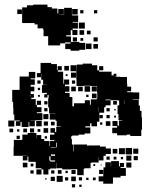

<svg xmlns="http://www.w3.org/2000/svg" viewBox="-20 -797 663 833"><path d="M99 -101H79V-121H96V-122H79V-121H39V-161H40V-190H77V-213H100V-220H138V-197H139V-211H159V-194H172V-185H193V-163H195V-185H216V-189H197V-213H216V-221H199V-241H219V-224H224V-246H244V-248H226V-273H221V-278H196V-304H219V-305H193V-331H189V-371H191V-385H186V-374H172V-388H183V-394H162V-428H183V-429H167V-451H159V-478H158V-462H140V-480H156V-524H202V-519H227V-493H230V-510H248V-492H231V-486H254V-457H255V-434H258V-452H280V-430H262V-423H281V-399H262V-394H282V-376H294V-336H301V-349H348V-362H370V-343H374V-366H400V-370H402V-393H401V-424H372V-425H346V-424H312V-453H311V-488H286V-514H312V-489H313V-517H339V-521H379V-514H402V-492H410V-510H428V-492H410V-486H434H464V-470H473V-477H485V-465H478V-464H502V-463H531V-434H532V-421H549V-401H532V-397H555V-396H584V-366H556V-364H582V-339H587V-316H594V-288H596V-234H593V-207H545V-213H530V-210H488V-219H467V-243H488V-250H468V-272H490V-252H496V-274H510V-276H494V-302H490V-340H497V-361H489V-362H460V-340H438V-332H432V-308H411V-269H401V-249H377V-262H371V-249H350V-244H372V-218H347V-213H321V-209H294V-206H289V-194H292V-170H298V-141H300V-170H358V-165H364V-166H414V-161H439V-153H461V-129H439V-121H414H429V-101H409V-116H408V-92H379V-91H373V-67H346V-64H343V-37H315V-63H288V-62H250V-67H225V-91H224V-66H198V-62H160V-67H135V-94H132V-95H103V-118H99ZM279 -491H259V-511H279ZM69 -251H49V-271H66V-274H42V-300H38V-329H37V-355H33V-407H65V-417V-465H105V-485H133V-457H113V-453H131V-429H113V-421H129V-401H113V-389H127V-373H116V-367H135V-342H140V-332H160V-310H140V-306H164V-276H136V-274H112V-273H131V-249H107V-268H104V-246H74V-268H69ZM310 -460H288V-482H310ZM273 -467H265V-475H273ZM306 -434H292V-448H306ZM156 -434H142V-448H156ZM371 -399H347V-423H371ZM400 -400H378V-422H400ZM339 -401H319V-421H339ZM309 -401H289V-421H309ZM154 -406H144V-416H154ZM399 -371H379V-391H399ZM111 -378V-387H110V-378ZM364 -376H354V-386H364ZM153 -377H145V-385H153ZM438 -362H460V-365H438ZM522 -346V-361H521V-346ZM158 -342H140V-360H158ZM487 -343H471V-359H487ZM186 -344H172V-358H186ZM406 -313V-332H405V-313ZM456 -314H442V-328H456ZM186 -314H172V-328H186ZM482 -318H476V-324H482ZM190 -280H168V-302H190ZM456 -284H442V-298H456ZM426 -284H412V-298H426ZM483 -287H475V-295H483ZM42 -248H16V-274H42ZM161 -249H137V-273H161ZM459 -251H439V-271H459ZM188 -252H170V-270H188ZM217 -253H201V-269H217ZM424 -256H414V-266H424ZM189 -221H169V-241H189ZM128 -222H110V-240H128ZM37 -223H21V-239H37ZM97 -223H81V-239H97ZM155 -225H143V-237H155ZM64 -226H54V-236H64ZM66 -194H52V-208H66ZM184 -196H174V-206H184ZM226 -158V-178H223V-158ZM201 -155H222V-157H201ZM553 -127H525V-155H553ZM522 -128H496V-154H522ZM580 -130H558V-152H580ZM489 -131H469V-151H489ZM219 -101H199V-119H194V-100H198V-96H219V-127H201V-121H219ZM550 -100H528V-122H550ZM578 -102H560V-120H578ZM456 -104H442V-118H456ZM485 -105H473V-117H485ZM514 -106H504V-116H514ZM470 0H428V-10H408V-32H428V-42H410V-60H428V-42H429V-71H437V-93H461V-75H462V-98H496V-75H500V-90H518V-72H503V-68H526V-34H503V-27H470ZM550 -70H528V-92H550ZM99 -71H79V-91H99ZM125 -75H113V-87H125ZM393 -77H385V-85H393ZM421 -79H417V-83H421ZM190 -40H168V-62H190ZM160 -40H138V-62H160ZM308 -42H290V-60H308ZM247 -43H231V-59H247ZM126 -44H112V-58H126ZM216 -44H202V-58H216ZM274 -46H264V-56H274ZM252 -8H226V-34H252ZM309 -11H289V-31H309ZM218 -12H200V-30H218ZM276 -14H262V-28H276ZM336 -14H322V-28H336ZM395 -15H383V-27H395ZM364 -16H354V-26H364ZM182 -18H176V-24H182ZM306 16H292V2H306ZM334 14H324V4H334ZM241 -600H189V-640H169V-668H167V-674H143V-691H130V-697H106H76V-735V-765H97V-774H124V-777H186V-766H205V-760H229V-739H233V-758H257V-734H238V-733H257V-734H258V-763H292V-734H293V-730H319V-702H295V-699H318V-673H295V-667H316V-645H294V-666H287V-644H267V-639H288V-615H324V-611H350V-581H324V-577H286V-584H263V-608H286V-613H262V-609H241ZM317 -734H293V-758H317ZM75 -736H55V-756H75ZM342 -739H328V-753H342ZM402 -739H388V-753H402ZM348 -673H322V-699H348ZM345 -646H325V-666H345ZM373 -648H357V-664H373ZM314 -617H296V-635H314ZM404 -617H386V-635H404ZM341 -620H329V-632H341ZM377 -584H353V-608H377ZM405 -586H385V-606H405Z"/></svg>

Font: Rubik Storm
Style: Regular
Weight: 400
Designer: Hubert and Fischer, NaN
Foundry: Hubert and Fischer, NaN
Version: Version 2.201